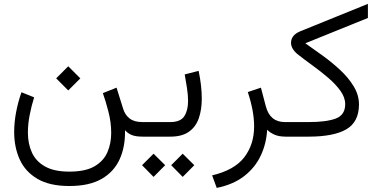

<svg xmlns="http://www.w3.org/2000/svg" viewBox="-20 -696 1923 978"><path d="M327.6 -358.4 389.2 -296.9 327.6 -235.4 266.1 -296.9ZM333 178.2Q415.5 178.2 461.9 150.9Q508.3 123.5 527.3 78.9Q546.4 34.2 546.4 -18.6Q546.4 -73.2 532.2 -127.7Q518.1 -182.1 503.9 -221.7L573.7 -249.5L606.9 -143.1Q616.7 -110.4 640.4 -92.3Q664.1 -74.2 705.6 -74.2H727.5V0H707Q673.8 0 653.6 -7.3Q633.3 -14.6 616.7 -32.7Q618.7 50.3 589.8 114.5Q561 178.7 498 215.1Q435.1 251.5 333 251.5Q232.9 251.5 170.9 215.1Q108.9 178.7 80.6 116.5Q52.2 54.2 52.2 -23.4Q52.2 -72.8 62 -124.5Q71.8 -176.3 89.4 -226.1L153.8 -200.2Q140.1 -156.2 131.1 -110.1Q122.1 -64 122.1 -20.5Q122.1 36.6 142.8 81.5Q163.6 126.5 210 152.3Q256.3 178.2 333 178.2Z M708 -74.2H847.2Q899.4 -74.2 918.7 -104Q938 -133.8 938 -181.6Q938 -211.4 932.6 -246.8Q927.2 -282.2 920.9 -316.9L991.7 -335Q1007.8 -258.8 1007.8 -193.8Q1007.8 -136.7 992.4 -93Q977.1 -49.3 941.9 -24.7Q906.7 0 848.1 0H708ZM910.6 86.9 969.7 145.5 910.6 205.1 852.1 145.5ZM762.2 86.9 821.3 145.5 762.2 205.1 703.6 145.5Z M1435.1 0Q1399.9 0 1376.7 -10.7Q1353.5 -21.5 1340.8 -35.2Q1336.9 35.6 1308.3 96.4Q1279.8 157.2 1224.6 200.4Q1169.4 243.7 1084 261.2L1060.5 197.3Q1174.3 170.4 1224.4 105Q1274.4 39.6 1274.4 -51.8Q1274.4 -92.3 1266.1 -136.2Q1257.8 -180.2 1242.2 -227.1L1309.1 -249.5L1334 -154.8Q1355 -74.2 1431.2 -74.2H1452.6V0Z M1535.2 -475.6Q1575.7 -447.3 1623 -413.1Q1670.4 -378.9 1712.6 -339.6Q1754.9 -300.3 1781.7 -256.1Q1808.6 -211.9 1808.6 -163.6Q1808.1 -74.2 1743.7 -37.1Q1679.2 0 1552.2 0H1433.1V-74.2H1551.8Q1643.1 -74.2 1690.7 -92.3Q1738.3 -110.4 1738.3 -165.5Q1738.3 -199.7 1714.1 -233.4Q1689.9 -267.1 1652.3 -299.3Q1614.7 -331.5 1573.2 -361.6Q1531.7 -391.6 1497.1 -418.9Q1481.9 -430.7 1472.2 -446Q1462.4 -461.4 1462.4 -477.5Q1462.4 -517.1 1509.3 -536.6L1854 -676.3V-604.5Z"/></svg>

Font: Vazirmatn UI Light
Style: Regular
Weight: 300
Designer: Saber Rastikerdar
Foundry: Saber Rastikerdar
Version: Version 33.003